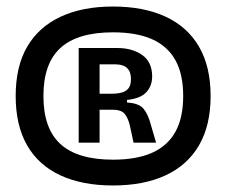

<svg xmlns="http://www.w3.org/2000/svg" viewBox="-20 -725 694 588"><path d="M326 -157Q232 -157 165 -188Q98 -219 63 -280Q28 -341 28 -431Q28 -521 63 -581.5Q98 -642 165 -673.5Q232 -705 326 -705Q420 -705 487 -674Q554 -643 589.5 -582Q625 -521 625 -431Q625 -341 589.5 -280Q554 -219 487 -188Q420 -157 326 -157ZM326 -236Q398 -236 445.5 -257Q493 -278 517 -321Q541 -364 541 -431Q541 -498 517 -541Q493 -584 445.5 -605Q398 -626 326 -626Q218 -626 165.5 -578.5Q113 -531 113 -431Q113 -331 165.5 -283.5Q218 -236 326 -236ZM221 -288V-578H339Q385 -578 415.5 -556.5Q446 -535 446 -491Q446 -462 428 -442.5Q410 -423 369 -419V-411Q406 -409 420 -391.5Q434 -374 442 -343L458 -288H389L378 -339Q373 -362 362.5 -375.5Q352 -389 325 -389H285V-288ZM285 -438H323Q339 -438 352.5 -441.5Q366 -445 373.5 -454.5Q381 -464 381 -482Q381 -501 374 -511Q367 -521 356 -524.5Q345 -528 333 -528H285Z"/></svg>

Font: Bricolage Grotesque 48pt Condensed ExtraBold Medium
Style: Regular
Weight: 500
Version: Version 1.000;gftools[0.9.30]